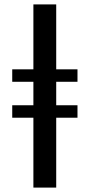

<svg xmlns="http://www.w3.org/2000/svg" viewBox="-20 -851 407 871"><path d="M131.5 0V-317H35.5V-373.5H131.5V-480H35.5V-536.5H131.5V-831H235V-536.5H331.5V-480H235V-373.5H331.5V-317H235V0Z"/></svg>

Font: Merriweather 24pt
Style: Regular
Weight: 400
Designer: Eben Sorkin
Foundry: Eben Sorkin
Version: Version 2.100